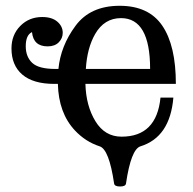

<svg xmlns="http://www.w3.org/2000/svg" viewBox="-20 -518 681 677"><path d="M509.3 -274.9Q509.3 -454.1 406.7 -454.1Q347.7 -454.1 315.4 -397.9Q287.1 -348.6 282.7 -274.9ZM403.3 139.6Q383.8 139.6 382.3 128.9Q364.7 8.8 331.5 -2Q281.7 -18.1 244.1 -58.1Q186.5 -119.6 184.1 -222.2H171.4Q97.2 -222.2 58.8 -254.9Q20.5 -287.6 20.5 -347.2Q20.5 -395 51.5 -426.5Q82.5 -458 128.9 -458Q163.1 -458 182.1 -441.7Q201.2 -425.3 201.2 -402.3Q201.2 -383.3 187.3 -368.9Q173.3 -354.5 147.9 -354.5Q97.7 -354.5 92.8 -404.8Q70.8 -394.5 70.8 -355Q70.8 -317.9 93.5 -296.4Q116.2 -274.9 175.3 -274.9H186Q193.8 -356 246.1 -426.8Q298.3 -497.6 401.9 -497.6Q504.4 -497.6 552.2 -427.5Q600.1 -357.4 600.1 -222.2H281.2Q283.2 -145 316.4 -90.6Q349.6 -36.1 408.7 -36.1Q532.2 -36.1 545.9 -173.8H591.3Q579.6 -34.2 475.1 -2Q441.9 8.8 424.3 128.9Q422.9 139.6 403.3 139.6Z"/></svg>

Font: Munson
Style: Regular
Weight: 400
Designer: Paul James MIller
Foundry: High-Logic / Made with FontCreator
Version: Version 2.10;May 5, 2019;FontCreator 11.5.0.2430 64-bit